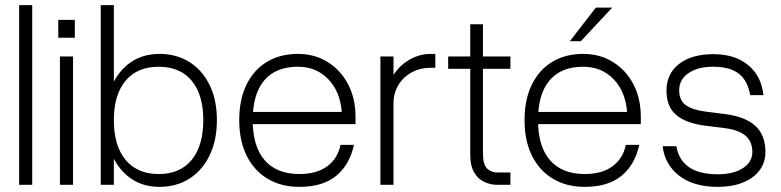

<svg xmlns="http://www.w3.org/2000/svg" viewBox="-20 -720 3044 748"><path d="M54.5 -700V0H105.5V-700Z M207 -642.5V-573H271.5V-642.5ZM213.5 -500V0H264.5V-500Z M372.5 -700V0H423.5V-700ZM390.5 -252Q390.5 -174 416.8 -115.5Q443 -57 490.2 -24.5Q537.5 8 601 8Q668 8 718.5 -24.5Q769 -57 797 -115.5Q825 -174 825 -252Q825 -330 797 -388Q769 -446 718.5 -478Q668 -510 601 -510Q537.5 -510 490.2 -478Q443 -446 416.8 -388Q390.5 -330 390.5 -252ZM772 -252Q772 -152.5 726.8 -97.2Q681.5 -42 598.5 -42Q515 -42 469.2 -97.2Q423.5 -152.5 423.5 -252Q423.5 -351 469.2 -405.5Q515 -460 598.5 -460Q681.5 -460 726.8 -405.5Q772 -351 772 -252Z M912 -252Q912 -172 940.8 -113.8Q969.5 -55.5 1022.2 -23.8Q1075 8 1146.5 8Q1237.5 8 1289.8 -35Q1342 -78 1359 -155.5H1306.5Q1296.5 -104 1255.8 -73Q1215 -42 1146.5 -42Q1058 -42 1011.2 -95.8Q964.5 -149.5 964.5 -252Q964.5 -353.5 1009.5 -406.8Q1054.5 -460 1140.5 -460Q1211.5 -460 1258.2 -412.2Q1305 -364.5 1311.5 -284H956V-236.5H1365V-265.5Q1365 -336.5 1336.2 -391.5Q1307.5 -446.5 1256.8 -478.2Q1206 -510 1140.5 -510Q1071 -510 1019.5 -478.8Q968 -447.5 940 -389.5Q912 -331.5 912 -252Z M1676 -456V-510H1656.5Q1615 -510 1575.2 -487.5Q1535.5 -465 1509.5 -423Q1483.5 -381 1483.5 -322.5L1513 -316.5Q1513 -357.5 1532.2 -389Q1551.5 -420.5 1584.2 -438.2Q1617 -456 1657.5 -456ZM1462 -500V0H1513V-500Z M1726 -500V-452H1968.5V-500ZM1968.5 -48H1917.5Q1894.5 -48 1878 -63Q1861.5 -78 1861.5 -124V-625.5H1812V-118Q1812 -73 1827.8 -47.2Q1843.5 -21.5 1867.5 -10.8Q1891.5 0 1916.5 0H1968.5Z M2365 -690.5H2301.5L2200 -559.5H2243ZM2023.5 -252Q2023.5 -172 2052.2 -113.8Q2081 -55.5 2133.8 -23.8Q2186.5 8 2258 8Q2349 8 2401.2 -35Q2453.5 -78 2470.5 -155.5H2418Q2408 -104 2367.2 -73Q2326.5 -42 2258 -42Q2169.5 -42 2122.8 -95.8Q2076 -149.5 2076 -252Q2076 -353.5 2121 -406.8Q2166 -460 2252 -460Q2323 -460 2369.8 -412.2Q2416.5 -364.5 2423 -284H2067.5V-236.5H2476.5V-265.5Q2476.5 -336.5 2447.8 -391.5Q2419 -446.5 2368.2 -478.2Q2317.5 -510 2252 -510Q2182.5 -510 2131 -478.8Q2079.5 -447.5 2051.5 -389.5Q2023.5 -331.5 2023.5 -252Z M2802 -221Q2858 -214 2884.5 -191.2Q2911 -168.5 2911 -128Q2911 -88.5 2874 -64.8Q2837 -41 2777 -41Q2633.5 -41 2615 -150.5H2561.5Q2569.5 -79.5 2625.5 -35.8Q2681.5 8 2776.5 8Q2832.5 8 2874 -8.8Q2915.5 -25.5 2938.8 -56Q2962 -86.5 2962 -128Q2962 -193.5 2922.8 -229.5Q2883.5 -265.5 2805.5 -275.5L2730.5 -285Q2678 -291.5 2652 -310.2Q2626 -329 2626 -369Q2626 -410 2662.2 -435Q2698.5 -460 2758 -460Q2823.5 -460 2858.2 -433Q2893 -406 2902.5 -349.5H2954Q2946.5 -423.5 2895 -466.2Q2843.5 -509 2759 -509Q2674.5 -509 2625.5 -470.8Q2576.5 -432.5 2576.5 -367Q2576.5 -303.5 2615.2 -271.5Q2654 -239.5 2726.5 -230.5Z"/></svg>

Font: Overused Grotesk Light
Style: Regular
Weight: 300
Designer: RandomMaerks
Version: Version 0.005